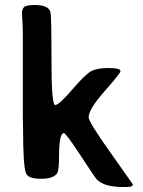

<svg xmlns="http://www.w3.org/2000/svg" viewBox="-20 -753 573 772"><path d="M490.7 -1H475.6Q398.4 -1 369.6 -31.2Q361.8 -39.1 303.5 -128.4Q245.1 -217.8 236.8 -217.8Q217.3 -217.8 217.3 -121.1Q217.3 -69.8 210 -57.1Q196.3 -34.2 144.8 -34.2Q93.3 -34.2 84.5 -56.2Q72.8 -85.9 72.8 -234.4L72.3 -249Q71.8 -263.7 71.8 -287.1V-611.8L71.3 -642.6Q71.3 -643.6 69.8 -672.4L68.4 -700.2Q68.4 -715.8 76.7 -724.4Q85 -732.9 120.6 -732.9Q176.3 -732.9 183.1 -703.1Q187 -686 187 -508.3Q187 -330.6 201.9 -330.6Q216.8 -330.6 269.5 -391.8Q322.3 -453.1 345.5 -466.3Q368.7 -479.5 416.5 -479.5Q464.4 -479.5 464.4 -466.8Q464.4 -458.5 400.4 -386Q336.4 -313.5 336.4 -281.2Q336.4 -262.7 425.3 -137.7Q514.2 -12.7 514.2 -11.7Q514.2 -1 490.7 -1Z"/></svg>

Font: Averia Sans
Style: Bold
Weight: 700
Version: Version 1.0